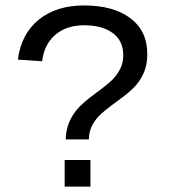

<svg xmlns="http://www.w3.org/2000/svg" viewBox="-20 -689 640 709"><path d="M523.9 -489.3Q523.9 -453.6 513.2 -425.8Q502.4 -397.9 482.2 -374.3Q461.9 -350.6 417 -318.4Q363.3 -279.3 345.9 -261.2Q328.6 -243.2 318.6 -222.2Q308.6 -201.2 308.1 -174.3H222.7Q223.6 -208.5 234.6 -235.6Q245.6 -262.7 264.9 -285.4Q284.2 -308.1 330.6 -342.8Q382.8 -380.9 399.2 -398.9Q415.5 -417 425.3 -437.7Q435.1 -458.5 435.1 -485.4Q435.1 -538.6 396.2 -567.1Q357.4 -595.7 291 -595.7Q225.1 -595.7 183.8 -560.1Q142.6 -524.4 135.7 -462.9L45.9 -468.8Q58.6 -564.9 123.8 -616.9Q189 -668.9 290 -668.9Q398.9 -668.9 461.4 -621.8Q523.9 -574.7 523.9 -489.3ZM218.8 0V-98.1H314V0Z"/></svg>

Font: Cousine
Style: Regular
Weight: 400
Monospace: yes
Designer: Steve Matteson
Foundry: Monotype Imaging Inc.
Version: Version 1.21